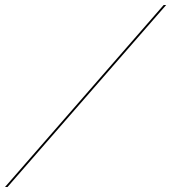

<svg xmlns="http://www.w3.org/2000/svg" viewBox="-43 -694 682 765"><path d="M-23 51 609 -674H619L-13 51Z"/></svg>

Font: Ballet 72pt
Style: Regular
Weight: 400
Designer: Maximiliano R. Sproviero
Foundry: Omnibus-Type
Version: Version 1.100; ttfautohint (v1.8.3)